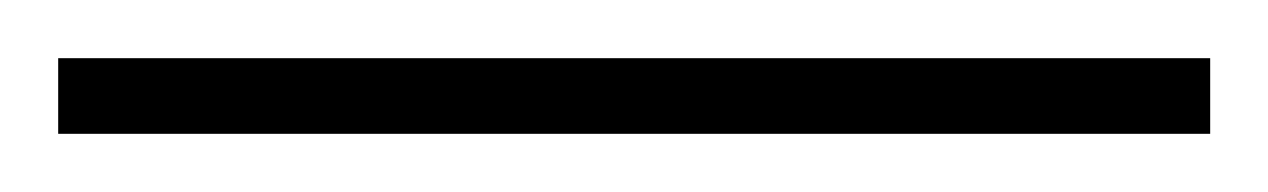

<svg xmlns="http://www.w3.org/2000/svg" viewBox="-24 -806 436 66"><path d="M392 -760V-786H-4V-760Z"/></svg>

Font: Noto Sans Sinhala ExtraCondensed Thin
Style: Regular
Weight: 100
Width: 2
Designer: Jelle Bosma - Monotype Design Team
Foundry: Monotype Imaging Inc.
Version: Version 2.006